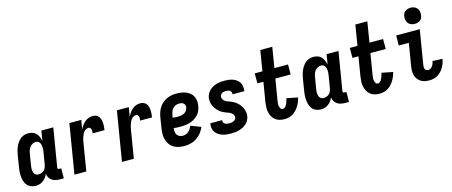

<svg xmlns="http://www.w3.org/2000/svg" viewBox="-47 -1349 4593 1951"><g transform="rotate(-15 2250.0 -373.5)"><path d="M148 8Q122 8 98.5 -1Q75 -10 59 -28.5Q43 -47 35.5 -70.5Q28 -94 25.5 -119.5Q23 -145 24.5 -171Q26 -197 31 -223L50 -343Q54 -364 59.5 -385Q65 -406 74 -426.5Q83 -447 96 -466Q109 -485 126.5 -499.5Q144 -514 165 -521Q186 -528 207 -528Q232 -528 254.5 -520.5Q277 -513 292 -496.5Q307 -480 316 -459Q325 -438 329 -415L347 -520H472L405 -117Q404 -113 404.5 -109Q405 -105 407.5 -102Q410 -99 414 -98Q418 -97 422 -97H442L441 8H404Q381 8 359.5 4Q338 0 320 -11.5Q302 -23 290.5 -41.5Q279 -60 277 -83Q268 -64 255.5 -47Q243 -30 225.5 -17Q208 -4 188 2Q168 8 148 8ZM204 -97Q219 -97 235 -102.5Q251 -108 263 -120Q275 -132 281.5 -147.5Q288 -163 290 -179L310 -299Q312 -312 313.5 -325Q315 -338 314.5 -351Q314 -364 311.5 -376.5Q309 -389 303 -399.5Q297 -410 286.5 -416.5Q276 -423 262 -423Q245 -423 228 -415Q211 -407 199.5 -392.5Q188 -378 182 -361Q176 -344 173 -326L153 -206Q151 -194 150 -182Q149 -170 150 -158.5Q151 -147 154 -135.5Q157 -124 163.5 -115.5Q170 -107 180.5 -102Q191 -97 204 -97Z M555 0 641 -520H766L750 -423Q760 -444 773.5 -463Q787 -482 804 -497Q821 -512 843 -520Q865 -528 887 -528Q906 -528 923 -521Q940 -514 950.5 -500.5Q961 -487 966 -469Q971 -451 972 -432.5Q973 -414 971.5 -395.5Q970 -377 967 -358H842Q844 -368 844.5 -378.5Q845 -389 842.5 -399Q840 -409 833 -416Q826 -423 815 -423Q802 -423 789.5 -416.5Q777 -410 768 -399Q759 -388 753 -375.5Q747 -363 742.5 -350.5Q738 -338 734.5 -325Q731 -312 729 -299L680 0Z M1055 0 1141 -520H1266L1250 -423Q1260 -444 1273.5 -463Q1287 -482 1304 -497Q1321 -512 1343 -520Q1365 -528 1387 -528Q1406 -528 1423 -521Q1440 -514 1450.5 -500.5Q1461 -487 1466 -469Q1471 -451 1472 -432.5Q1473 -414 1471.5 -395.5Q1470 -377 1467 -358H1342Q1344 -368 1344.5 -378.5Q1345 -389 1342.5 -399Q1340 -409 1333 -416Q1326 -423 1315 -423Q1302 -423 1289.5 -416.5Q1277 -410 1268 -399Q1259 -388 1253 -375.5Q1247 -363 1242.5 -350.5Q1238 -338 1234.5 -325Q1231 -312 1229 -299L1180 0Z M1714 8Q1683 8 1654 2.5Q1625 -3 1600.5 -17.5Q1576 -32 1559.5 -55Q1543 -78 1534.5 -105.5Q1526 -133 1526 -163Q1526 -193 1531 -223L1550 -343Q1555 -368 1563.5 -393Q1572 -418 1586.5 -440Q1601 -462 1622 -479.5Q1643 -497 1667 -508Q1691 -519 1716.5 -523.5Q1742 -528 1767 -528Q1793 -528 1819 -524.5Q1845 -521 1868 -511.5Q1891 -502 1910 -486.5Q1929 -471 1940 -449Q1951 -427 1953.5 -401Q1956 -375 1951 -349Q1947 -324 1937.5 -300.5Q1928 -277 1909.5 -258Q1891 -239 1868.5 -225.5Q1846 -212 1821.5 -204.5Q1797 -197 1772.5 -194.5Q1748 -192 1724 -192Q1705 -192 1687.5 -193Q1670 -194 1651 -196Q1649 -178 1651 -159.5Q1653 -141 1662 -126.5Q1671 -112 1687.5 -104.5Q1704 -97 1723 -97Q1739 -97 1755 -102.5Q1771 -108 1783.5 -119.5Q1796 -131 1805 -145.5Q1814 -160 1820 -176L1927 -135Q1914 -104 1892.5 -76Q1871 -48 1841.5 -28.5Q1812 -9 1779 -0.5Q1746 8 1714 8ZM1724 -297Q1741 -297 1757.5 -300Q1774 -303 1789.5 -311Q1805 -319 1815.5 -333.5Q1826 -348 1829 -365Q1831 -378 1827.5 -390Q1824 -402 1814.5 -410Q1805 -418 1792.5 -420.5Q1780 -423 1767 -423Q1749 -423 1731.5 -415.5Q1714 -408 1701 -393.5Q1688 -379 1682 -361.5Q1676 -344 1673 -326L1669 -301Q1682 -299 1696 -298Q1710 -297 1724 -297Z M2202 8Q2178 8 2155 5.5Q2132 3 2111 -4Q2090 -11 2071.5 -23Q2053 -35 2040 -53Q2027 -71 2023 -93.5Q2019 -116 2023 -140L2024 -147H2148V-145Q2146 -133 2151 -122.5Q2156 -112 2165.5 -106.5Q2175 -101 2187 -99Q2199 -97 2211 -97Q2222 -97 2232.5 -98.5Q2243 -100 2254 -104.5Q2265 -109 2273.5 -117.5Q2282 -126 2283 -137Q2286 -153 2278 -166.5Q2270 -180 2257.5 -189Q2245 -198 2230.5 -203Q2216 -208 2201.5 -213.5Q2187 -219 2173.5 -226Q2160 -233 2148 -242Q2136 -251 2125.5 -262Q2115 -273 2106.5 -285Q2098 -297 2091 -310.5Q2084 -324 2080 -339Q2076 -354 2075 -370Q2074 -386 2076 -402Q2080 -422 2090 -441.5Q2100 -461 2115.5 -476Q2131 -491 2150 -501.5Q2169 -512 2189.5 -518Q2210 -524 2230.5 -526Q2251 -528 2271 -528Q2294 -528 2316.5 -525.5Q2339 -523 2360 -515.5Q2381 -508 2398.5 -495.5Q2416 -483 2427.5 -465.5Q2439 -448 2442.5 -425.5Q2446 -403 2443 -380L2441 -373H2317L2318 -375Q2320 -386 2316 -396.5Q2312 -407 2303.5 -413Q2295 -419 2284.5 -421Q2274 -423 2263 -423Q2253 -423 2242.5 -421.5Q2232 -420 2223 -415.5Q2214 -411 2207 -402.5Q2200 -394 2198 -384Q2196 -368 2203.5 -354Q2211 -340 2223.5 -331Q2236 -322 2250.5 -317Q2265 -312 2279.5 -306.5Q2294 -301 2307.5 -294Q2321 -287 2333 -278Q2345 -269 2355.5 -258.5Q2366 -248 2375 -235.5Q2384 -223 2390.5 -209.5Q2397 -196 2401 -181.5Q2405 -167 2406.5 -151Q2408 -135 2405 -119Q2402 -98 2391 -78Q2380 -58 2363.5 -43Q2347 -28 2327 -18Q2307 -8 2286 -2Q2265 4 2244 6Q2223 8 2202 8Z M2765 8Q2738 8 2713.5 1.5Q2689 -5 2669.5 -20Q2650 -35 2637.5 -57Q2625 -79 2619.5 -104Q2614 -129 2615 -155.5Q2616 -182 2620 -209L2654 -415H2591V-520H2672L2707 -735H2833L2798 -520H2941V-415H2780L2743 -192Q2741 -177 2739.5 -162.5Q2738 -148 2741 -134Q2744 -120 2752 -108.5Q2760 -97 2775 -97Q2784 -97 2793 -103.5Q2802 -110 2808 -118.5Q2814 -127 2818 -136.5Q2822 -146 2825.5 -155.5Q2829 -165 2831.5 -174.5Q2834 -184 2836 -193L2953 -170Q2948 -148 2939.5 -126.5Q2931 -105 2918.5 -84.5Q2906 -64 2889.5 -46Q2873 -28 2853 -15.5Q2833 -3 2810 2.5Q2787 8 2765 8Z M3148 8Q3122 8 3098.5 -1Q3075 -10 3059 -28.5Q3043 -47 3035.5 -70.5Q3028 -94 3025.5 -119.5Q3023 -145 3024.5 -171Q3026 -197 3031 -223L3050 -343Q3054 -364 3059.5 -385Q3065 -406 3074 -426.5Q3083 -447 3096 -466Q3109 -485 3126.5 -499.5Q3144 -514 3165 -521Q3186 -528 3207 -528Q3232 -528 3254.5 -520.5Q3277 -513 3292 -496.5Q3307 -480 3316 -459Q3325 -438 3329 -415L3347 -520H3472L3405 -117Q3404 -113 3404.5 -109Q3405 -105 3407.5 -102Q3410 -99 3414 -98Q3418 -97 3422 -97H3442L3441 8H3404Q3381 8 3359.5 4Q3338 0 3320 -11.5Q3302 -23 3290.5 -41.5Q3279 -60 3277 -83Q3268 -64 3255.5 -47Q3243 -30 3225.5 -17Q3208 -4 3188 2Q3168 8 3148 8ZM3204 -97Q3219 -97 3235 -102.5Q3251 -108 3263 -120Q3275 -132 3281.5 -147.5Q3288 -163 3290 -179L3310 -299Q3312 -312 3313.5 -325Q3315 -338 3314.5 -351Q3314 -364 3311.5 -376.5Q3309 -389 3303 -399.5Q3297 -410 3286.5 -416.5Q3276 -423 3262 -423Q3245 -423 3228 -415Q3211 -407 3199.5 -392.5Q3188 -378 3182 -361Q3176 -344 3173 -326L3153 -206Q3151 -194 3150 -182Q3149 -170 3150 -158.5Q3151 -147 3154 -135.5Q3157 -124 3163.5 -115.5Q3170 -107 3180.5 -102Q3191 -97 3204 -97Z M3765 8Q3738 8 3713.5 1.5Q3689 -5 3669.5 -20Q3650 -35 3637.5 -57Q3625 -79 3619.5 -104Q3614 -129 3615 -155.5Q3616 -182 3620 -209L3654 -415H3591V-520H3672L3707 -735H3833L3798 -520H3941V-415H3780L3743 -192Q3741 -177 3739.5 -162.5Q3738 -148 3741 -134Q3744 -120 3752 -108.5Q3760 -97 3775 -97Q3784 -97 3793 -103.5Q3802 -110 3808 -118.5Q3814 -127 3818 -136.5Q3822 -146 3825.5 -155.5Q3829 -165 3831.5 -174.5Q3834 -184 3836 -193L3953 -170Q3948 -148 3939.5 -126.5Q3931 -105 3918.5 -84.5Q3906 -64 3889.5 -46Q3873 -28 3853 -15.5Q3833 -3 3810 2.5Q3787 8 3765 8Z M4288 8Q4264 8 4241 3.5Q4218 -1 4199 -13Q4180 -25 4166.5 -43.5Q4153 -62 4146.5 -84Q4140 -106 4140.5 -130.5Q4141 -155 4145 -179L4184 -415H4078L4079 -520H4327L4268 -162Q4266 -150 4266 -138.5Q4266 -127 4270.5 -117.5Q4275 -108 4284.5 -102.5Q4294 -97 4306 -97Q4319 -97 4330.5 -105Q4342 -113 4349.5 -124.5Q4357 -136 4361.5 -148.5Q4366 -161 4369 -174L4472 -169V-168Q4468 -146 4460.5 -124Q4453 -102 4441 -82Q4429 -62 4412.5 -44Q4396 -26 4376 -14Q4356 -2 4333 3Q4310 8 4288 8ZM4293 -585Q4273 -585 4254 -592.5Q4235 -600 4223.5 -615Q4212 -630 4209 -650Q4206 -670 4209 -690Q4211 -705 4218.5 -718Q4226 -731 4238.5 -739.5Q4251 -748 4265 -751.5Q4279 -755 4293 -755Q4313 -755 4331.5 -747.5Q4350 -740 4361.5 -725Q4373 -710 4376.5 -690Q4380 -670 4376 -650Q4374 -635 4367 -622Q4360 -609 4347.5 -600.5Q4335 -592 4321 -588.5Q4307 -585 4293 -585Z"/></g></svg>

Font: Iosevka Term Curly Extrabold
Style: Italic
Weight: 800
Italic angle: -9°
Designer: Belleve Invis
Foundry: Belleve Invis
Version: Version 32.3.0